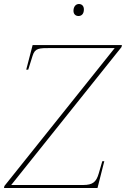

<svg xmlns="http://www.w3.org/2000/svg" viewBox="-43 -939 629 959"><path d="M349 -859C363 -859 376 -868 376 -892C376 -909 366 -919 351 -919C335 -919 324 -905 324 -885C324 -868 335 -859 349 -859ZM-23 0H444L478 -134H468L450 -72C438 -31 421 -15 373 -15H13L564 -704L566 -714H120L88 -591H98L120 -661C132 -699 152 -699 212 -699H530L-21 -10Z"/></svg>

Font: Noto Serif Display Thin
Style: Italic
Weight: 100
Italic angle: -12°
Designer: Monotype Design Team
Foundry: Monotype Imaging Inc.
Version: Version 2.009